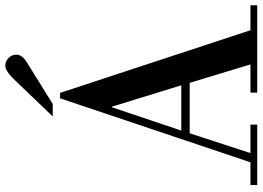

<svg xmlns="http://www.w3.org/2000/svg" viewBox="-150 -818 969 708"><g transform="rotate(-90 334.0 -464.5)"><path d="M89 -25 325 -727H345L576 -25H668V0H346V-25H450L382 -249H196L123 -25H228V0H5V-25ZM373 -280 294 -536H292L206 -280ZM304 -754H258L397 -899Q427 -929 446 -929Q461 -929 473.5 -917Q486 -905 486 -888Q486 -868 460 -851Z"/></g></svg>

Font: Justus
Style: Roman
Weight: 500
Version: Version 001.001